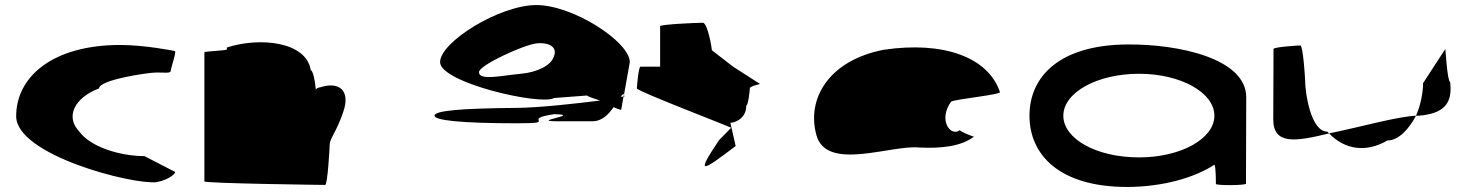

<svg xmlns="http://www.w3.org/2000/svg" viewBox="-20 -732 5832 760"><path d="M44 -272C44 -118 505 0 600 -11C657 -22 680 -52 672 -52L552 -114C456 -114 339 -150 295 -210C236 -270 276 -346 372 -382C372 -416 566 -445 599 -445C633 -445 656 -441 656 -452C656 -462 680 -530 672 -530C672 -530 556 -554 456 -554C188 -554 44 -428 44 -272Z M789 -14C789 -6 1257 0 1267 0C1277 0 1285 -152 1285 -159C1285 -184 1312 -209 1339 -290C1367 -371 1326 -412 1246 -386C1240 -386 1235 -383 1230 -378C1227 -416 1218 -454 1210 -454C1193 -568 1007 -586 878 -544V-536C877 -532 789 -529 789 -525Z M1700 -274C1700 -256 1802 -244 2028 -244C2198 -244 2035 -260 2174 -280C2289 -278 2075 -252 2184 -252H2325C2364 -252 2389 -280 2409 -308C2426 -300 2439 -296 2439 -298L2448 -349C2446 -350 2442 -349 2437 -349C2443 -358 2448 -362 2450 -357L2473 -486C2473 -566 2249 -712 2103 -712C1958 -712 1722 -566 1722 -486C1722 -404 2124 -313 2173 -344L2304 -354C2304 -351 2327 -343 2355 -334C2251 -321 2116 -306 2028 -305C1802 -303 1700 -294 1700 -274ZM1876 -446C1874 -473 2052 -554 2102 -560C2154 -566 2187 -545 2173 -510C2163 -474 2108 -446 2042 -440C1972 -434 1876 -411 1876 -446ZM2448 -349C2450 -349 2451 -348 2451 -347C2451 -352 2451 -355 2450 -357Z M2501 -382C2501 -371 2882 -226 2874 -226L2826 -177C2730 -34 2760 -54 2892 -154L2871 -246C2887 -246 2934 -261 2934 -314C2941 -314 2948 -371 2948 -382C2948 -392 2995 -400 2988 -400L2882 -468L2798 -533C2798 -540 2781 -642 2762 -642C2743 -642 2593 -636 2593 -628V-468H2515C2508 -468 2501 -392 2501 -382Z M3212 -196C3253 -52 3509 -160 3619 -148C3705 -144 3784 -152 3835 -191C3827 -193 3778 -212 3780 -217C3743 -188 3692 -257 3745 -330C3765 -340 3948 -358 3938 -368C3891 -506 3714 -570 3478 -535C3261 -493 3171 -341 3212 -196ZM3780 -217C3780 -217 3780 -218 3780 -218C3780 -218 3780 -217 3780 -217ZM3836 -192 3835 -191C3837 -191 3837 -191 3836 -190Z M4055 -274C4055 -118 4175 8 4441 8C4580 8 4708 -28 4787 -80C4793 -76 4793 -4 4793 -4C4793 3 4912 2 4912 -5L4913 -347C4913 -500 4647 -558 4441 -556C4175 -554 4055 -430 4055 -274ZM4189 -274C4189 -366 4323 -440 4489 -440C4653 -440 4787 -366 4787 -274C4787 -184 4656 -109 4489 -109C4317 -109 4189 -184 4189 -274Z M5020 -260C5020 -158 5107 -171 5241 -204C5240 -206 5235 -209 5234 -211C5168 -211 5146 -366 5146 -416C5146 -424 5138 -552 5127 -552C5117 -552 5021 -546 5021 -538C5021 -538 5020 -340 5020 -260ZM5241 -204C5303 -139 5388 -127 5472 -176C5516 -176 5557 -221 5585 -274C5507 -270 5369 -230 5241 -204ZM5585 -274H5596C5695 -282 5731 -322 5720 -408C5709 -408 5701 -546 5701 -538L5613 -403C5613 -370 5605 -319 5585 -274Z"/></svg>

Font: Ampere
Style: UltExt
Weight: 400
Version: Version 1